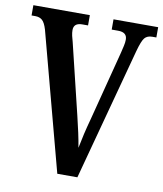

<svg xmlns="http://www.w3.org/2000/svg" viewBox="-81 -780 721 847"><g transform="rotate(10 279.5 -357.0)"><path d="M69 -617Q60 -647 48 -657.5Q36 -668 17 -668H0V-714H253V-668H227Q189 -668 189 -636Q189 -624 192 -610.5Q195 -597 199 -584L276 -266Q285 -229 292.5 -194.5Q300 -160 305 -129Q311 -160 318.5 -192.5Q326 -225 337 -265L417 -575Q421 -592 424.5 -607Q428 -622 428 -635Q428 -668 388 -668H359V-714H559V-668H541Q518 -668 506.5 -654Q495 -640 482 -592L323 0H233Z"/></g></svg>

Font: Noto Serif Ethiopic ExtraCondensed SemiBold
Style: Regular
Weight: 600
Width: 2
Designer: Monotype Design Team
Foundry: Monotype Imaging Inc.
Version: Version 2.102; ttfautohint (v1.8.4.7-5d5b)